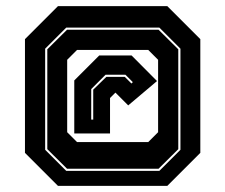

<svg xmlns="http://www.w3.org/2000/svg" viewBox="-20 -734 731 623"><path d="M168 -131 61 -238V-607L168 -714H523L630 -607V-238L523 -131ZM195 -179.5H497L565.5 -248V-576L497 -644.5H195L126.5 -576V-248ZM197.5 -186.5 133.5 -250V-574L197.5 -637.5H494.5L558.5 -574V-250L494.5 -186.5ZM230 -273H461L493 -305V-540L461 -572H230L198 -540V-305ZM221 -301V-473L302 -554H407L489.5 -471L396 -392L350 -438H359L337 -416V-301ZM276 -346H282.5V-443L325 -484.5H385L406.5 -463L411 -467.5L387 -491.5H322.5L276 -445Z"/></svg>

Font: Tourney ExtraBold
Style: Regular
Weight: 800
Designer: Tyler Finck
Foundry: Etcetera Type Co
Version: Version 1.015